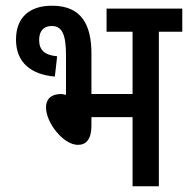

<svg xmlns="http://www.w3.org/2000/svg" viewBox="-20 -652 658 672"><path d="M162 -632C84 -632 36 -592 36 -513C36 -433 89 -391 172 -384L180 -455C136 -459 117 -477 117 -512C117 -544 133 -561 161 -561C198 -561 211 -530 211 -458V-320L196 -323C156 -323 141 -303 141 -276C141 -223 201 -145 253 -145C282 -145 300 -165 300 -212V-242H444V0H536V-541H618V-622H353V-541H444V-323H300V-464C300 -566 265 -632 162 -632Z"/></svg>

Font: Noto Sans Devanagari Condensed Medium
Style: Regular
Weight: 500
Width: 3
Designer: Jelle Bosma - Monotype Design Team
Foundry: Monotype Imaging Inc.
Version: Version 2.004